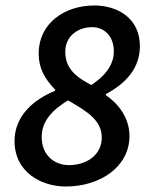

<svg xmlns="http://www.w3.org/2000/svg" viewBox="-20 -668 536 700"><path d="M220 12C344 12 452 -59 452 -172C452 -240 410 -291 366 -321V-325C439 -364 490 -419 490 -500C490 -602 408 -648 324 -648C214 -648 121 -582 121 -473C121 -420 142 -382 181 -341V-337C102 -305 33 -245 33 -154C33 -39 132 12 220 12ZM313 -358C251 -390 218 -422 218 -480C218 -536 264 -569 316 -569C361 -569 395 -535 395 -481C395 -425 355 -386 313 -358ZM232 -66C176 -66 132 -104 132 -168C132 -229 174 -269 228 -302C298 -262 351 -229 351 -167C351 -100 292 -66 232 -66Z"/></svg>

Font: Source Sans Pro Semibold
Style: Italic
Weight: 600
Italic angle: -11°
Designer: Paul D. Hunt
Foundry: Adobe Systems Incorporated
Version: Version 3.006;hotconv 1.0.111;makeotfexe 2.5.65597